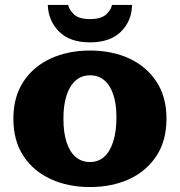

<svg xmlns="http://www.w3.org/2000/svg" viewBox="-20 -743 726 775"><path d="M343 12Q255 12 185 -20Q115 -52 74.5 -113.5Q34 -175 34 -264Q34 -352 74.5 -413.5Q115 -475 185 -507Q255 -539 343 -539Q432 -539 501.5 -507Q571 -475 611.5 -413.5Q652 -352 652 -264Q652 -175 611.5 -113.5Q571 -52 501.5 -20Q432 12 343 12ZM343 -89Q377 -89 400.5 -110Q424 -131 437 -171.5Q450 -212 450 -271Q450 -324 437 -362Q424 -400 400.5 -419.5Q377 -439 343 -439Q310 -439 286 -418.5Q262 -398 249 -359Q236 -320 236 -264Q236 -207 249 -168Q262 -129 286 -109Q310 -89 343 -89ZM343 -572Q262 -572 218.5 -615.5Q175 -659 173 -723H255Q260 -702 279.5 -684Q299 -666 343 -666Q387 -666 407.5 -684Q428 -702 432 -723H513Q512 -659 468.5 -615.5Q425 -572 343 -572Z"/></svg>

Font: Montagu Slab 24pt
Style: Bold
Weight: 700
Designer: Florian Karsten
Foundry: Florian Karsten
Version: Version 1.000